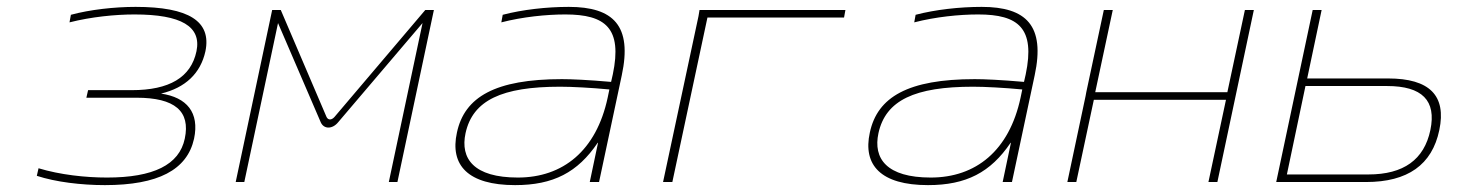

<svg xmlns="http://www.w3.org/2000/svg" viewBox="-20 -529 4240 558"><path d="M363 -267H236L231 -245H377C488 -245 534 -206 517 -126C501 -50 426 -13 291 -13C228 -13 155 -21 92 -40L87 -18C142 0 216 9 285 9C439 9 524 -35 544 -126C560 -202 523 -246 448 -257C519 -274 563 -316 577 -380C595 -467 529 -509 374 -509C313 -509 241 -501 186 -486L182 -464C245 -480 315 -487 371 -487C507 -487 566 -452 551 -380C535 -304 472 -267 363 -267Z M771 -500 665 0H690L788 -462L912 -174C921 -153 946 -153 963 -174L1208 -462L1110 0H1135L1241 -500H1216L952 -189C944 -180 934 -179 929 -189L796 -500Z M1633 -509C1569 -509 1498 -501 1441 -486L1437 -464C1499 -480 1568 -487 1623 -487C1740 -487 1789 -447 1761 -313L1756 -291C1688 -297 1640 -299 1613 -299C1419 -299 1330 -247 1308 -144C1287 -49 1340 9 1477 9C1588 9 1659 -28 1717 -114H1718L1694 0H1721L1787 -310C1818 -454 1763 -509 1633 -509ZM1333 -142C1354 -238 1439 -277 1608 -277C1642 -277 1699 -274 1751 -269L1746 -245C1713 -91 1616 -13 1485 -13C1357 -13 1317 -68 1333 -142Z M1907 0H1934L2036 -478H2433L2437 -500H2013L2010 -482Z M2833 -509C2769 -509 2698 -501 2641 -486L2637 -464C2699 -480 2768 -487 2823 -487C2940 -487 2989 -447 2961 -313L2956 -291C2888 -297 2840 -299 2813 -299C2619 -299 2530 -247 2508 -144C2487 -49 2540 9 2677 9C2788 9 2859 -28 2917 -114H2918L2894 0H2921L2987 -310C3018 -454 2963 -509 2833 -509ZM2533 -142C2554 -238 2639 -277 2808 -277C2842 -277 2899 -274 2951 -269L2946 -245C2913 -91 2816 -13 2685 -13C2557 -13 2517 -68 2533 -142Z M3082 0H3108L3159 -239H3543L3492 0H3518L3624 -500H3598L3547 -261H3163L3214 -500H3188L3137 -261L3135 -250Z M3689 0H3950C4071 0 4142 -50 4163 -151C4184 -251 4135 -301 4014 -301H3779L3821 -500H3795ZM3720 -22 3774 -279H4011C4113 -279 4155 -237 4137 -151C4119 -65 4059 -22 3957 -22Z"/></svg>

Font: LT Wave Mono Thin
Style: Italic
Weight: 100
Designer: Daniel Lyons
Version: Version 2.5 (Glyphs App)